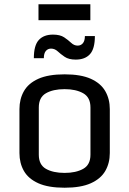

<svg xmlns="http://www.w3.org/2000/svg" viewBox="-20 -880 613 911"><path d="M286.6 10.7Q209 10.7 161.9 -10.5Q114.7 -31.7 93.5 -68.8Q72.3 -106 72.3 -153.8V-362.3Q72.3 -410.2 93.5 -447.5Q114.7 -484.9 161.9 -506.1Q209 -527.3 286.6 -527.3Q363.8 -527.3 410.9 -506.1Q458 -484.9 479.5 -447.5Q501 -410.2 501 -362.3V-153.8Q501 -106 479.5 -68.8Q458 -31.7 410.9 -10.5Q363.8 10.7 286.6 10.7ZM286.6 -59.6Q340.3 -59.6 374.8 -78.9Q409.2 -98.1 409.2 -146V-370.1Q409.2 -418 374.8 -437.5Q340.3 -457 286.6 -457Q231.9 -457 198 -437.5Q164.1 -418 164.1 -370.1V-146Q164.1 -98.1 198 -78.9Q231.9 -59.6 286.6 -59.6ZM339.4 -597.2Q306.2 -597.2 286.9 -610.4Q267.6 -623.5 253.7 -636.5Q239.7 -649.4 222.2 -649.4Q207 -649.4 197.5 -638.2Q188 -627 188 -604H140.6Q140.6 -664.6 164.1 -690.2Q187.5 -715.8 231.4 -715.8Q265.1 -715.8 284.4 -702.9Q303.7 -689.9 317.6 -676.8Q331.5 -663.6 348.6 -663.6Q363.8 -663.6 373.3 -675Q382.8 -686.5 382.8 -709H430.2Q430.2 -648.4 406.7 -622.8Q383.3 -597.2 339.4 -597.2ZM162.6 -859.9H408.7V-784.2H162.6Z"/></svg>

Font: Monda
Style: Regular
Weight: 400
Designer: Vernon Adams
Foundry: Vernon Adams
Version: Version 2.100; ttfautohint (v1.8.3)